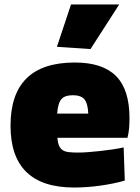

<svg xmlns="http://www.w3.org/2000/svg" viewBox="-20 -828 625 857"><path d="M234 -619 297 -808H512L384 -609ZM311 9Q27 9 27 -267Q27 -549 314 -549Q438 -549 498 -488.5Q558 -428 558 -301Q558 -273 556 -253Q554 -233 549 -213H236Q238 -191 243.5 -178Q249 -165 259.5 -158Q270 -151 287 -149Q304 -147 328 -147Q349 -147 374.5 -149Q400 -151 427.5 -154Q455 -157 482 -161Q509 -165 532 -170L537 -22Q489 -8 428.5 0.5Q368 9 311 9ZM305 -403Q270 -403 254.5 -386Q239 -369 235 -321H374Q372 -367 356.5 -385Q341 -403 305 -403Z"/></svg>

Font: Encode Sans Narrow
Style: Black
Weight: 900
Designer: Pablo Impallari, Andres Torresi
Foundry: Pablo Impallari, Andres Torresi
Version: Version 1.000; ttfautohint (v1.00) -l 8 -r 50 -G 200 -x 14 -